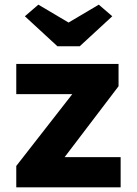

<svg xmlns="http://www.w3.org/2000/svg" viewBox="-20 -806 590 826"><path d="M50 0V-92L291 -401H50V-531H490V-435L258 -130H499V0ZM227 -607 87 -736 145 -786 275 -709 405 -786 463 -736 323 -607Z"/></svg>

Font: Lexend Deca
Style: Bold
Weight: 700
Designer: Bonnie Shaver-Troup, Thomas Jockin
Foundry: Lexend
Version: Version 1.008; ttfautohint (v1.8.4.7-5d5b)